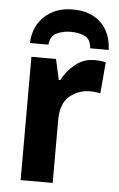

<svg xmlns="http://www.w3.org/2000/svg" viewBox="-54 -808 524 847"><g transform="rotate(5 207.5 -385.0)"><path d="M350 -556Q375 -556 399 -551L387 -412Q379 -414 366.5 -415.5Q354 -417 342 -417Q289 -417 250.5 -384Q212 -351 212 -278V0H70V-546H179L199 -455H206Q227 -496 264 -526Q301 -556 350 -556ZM234 -770Q312 -770 358 -726.5Q404 -683 407 -606H325Q322 -646 296.5 -658.5Q271 -671 233 -671Q200 -671 172 -658Q144 -645 140 -606H58Q61 -680 109.5 -725Q158 -770 234 -770Z"/></g></svg>

Font: Noto Sans SemiCondensed
Style: Bold
Weight: 700
Width: 4
Designer: Monotype Design Team
Foundry: Monotype Imaging Inc.
Version: Version 2.013; ttfautohint (v1.8.4.7-5d5b)